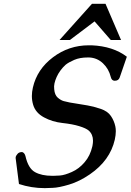

<svg xmlns="http://www.w3.org/2000/svg" viewBox="-20 -954 683 1003"><path d="M291 -745.1 460.4 -934.1H531.2L612.3 -745.1H558.6L474.1 -842.3L345.2 -745.1ZM462.4 -189.5 463.4 -194.8Q465.8 -207.5 465.8 -218.8Q465.8 -252 443.4 -272Q429.2 -284.2 394 -294.9Q359.4 -305.7 306.2 -311.5Q252.9 -317.4 210 -340.8Q166 -364.3 153.3 -406.2Q146.5 -428.7 146.5 -452.6Q146.5 -474.1 151.9 -497.1Q173.8 -592.3 256.8 -654.8Q339.8 -717.3 443.8 -717.3H459Q570.8 -712.4 642.6 -657.7L605.5 -549.8Q599.6 -532.2 580.1 -532.2H577.6Q563 -533.2 558.6 -552.2Q548.3 -594.2 518.1 -623Q487.8 -651.9 445.8 -653.8H438.5Q397 -653.8 367.7 -641.1Q338.4 -628.4 322.8 -615.7Q308.1 -602.5 295.9 -585.9Q283.7 -569.3 275.9 -551.8Q268.1 -534.2 264.6 -518.6Q261.2 -502.9 263.2 -487.8Q265.6 -458 281.7 -443.8Q298.3 -429.7 313 -425.8Q327.6 -421.9 344.7 -418.5Q361.8 -416 383.8 -412.1Q406.7 -408.2 437 -403.3Q467.3 -398.4 504.9 -385.7Q543 -373 559.6 -347.7Q576.2 -323.2 582.5 -293.9Q585 -282.2 585 -268.6Q585 -248.5 579.6 -224.1Q554.7 -115.7 449.7 -43.5Q395 -5.9 340.8 10.3Q286.6 26.4 255.9 27.3Q225.1 28.3 213.9 28.8Q144 28.8 79.1 7.3L62 -126Q62 -127 61.5 -128.4Q61.5 -131.3 62.5 -135.7Q64 -141.1 71.8 -150.4Q79.6 -159.7 95.7 -159.7Q107.9 -156.2 112.8 -139.2Q127.4 -74.2 163.1 -54.7Q197.8 -35.6 252.4 -35.6Q253.9 -35.6 255.4 -35.6Q257.8 -35.6 260.7 -35.6Q272.5 -35.6 293 -37.1Q318.4 -39.1 355.5 -55.7Q393.1 -72.3 421.9 -106.4Q451.2 -140.1 462.4 -189.5Z"/></svg>

Font: Caudex
Style: Bold
Weight: 700
Italic angle: -13°
Version: Version 1.04